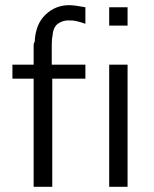

<svg xmlns="http://www.w3.org/2000/svg" viewBox="-20 -722 594 742"><path d="M28 -418V-472H110V-546Q110 -556 114 -560Q117 -628 155.5 -665Q194 -702 247 -702Q268 -702 310 -694V-661V-630Q272 -644 251 -643Q226 -645 205.5 -631.5Q185 -618 183 -583Q180 -572 180 -546V-472H310V-418H182V0H110V-418ZM402 0V-472H473V0ZM402 -623V-694H473V-623Z"/></svg>

Font: Coval
Style: ExtraLight
Weight: 250
Foundry: Context Ltd
Version: Version 001.000